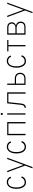

<svg xmlns="http://www.w3.org/2000/svg" viewBox="2196 -2928 927 5358"><g transform="rotate(-90 2659.0 -249.5)"><path d="M252 12Q194.5 12 153.2 -20.2Q112 -52.5 90 -112.2Q68 -172 68 -255Q68 -338.5 91 -398.5Q114 -458.5 156.8 -490.8Q199.5 -523 259 -523Q311.5 -523 350.5 -495Q389.5 -467 408 -416L372 -402Q358 -442.5 328 -464.8Q298 -487 259 -487Q184 -487 145.5 -428.5Q107 -370 107 -255Q107 -148 145.8 -86Q184.5 -24 252 -24Q298 -24 332.2 -49.8Q366.5 -75.5 379 -118L415 -105Q398.5 -51 355 -19.5Q311.5 12 252 12Z M640 194 716 -12 532 -511H568L716 -108Q720.5 -95.5 725 -82.8Q729.5 -70 734 -57Q738.5 -70 743 -82.8Q747.5 -95.5 752 -108L900 -511H936L676 194Z M1239 12Q1181.5 12 1140.2 -20.2Q1099 -52.5 1077 -112.2Q1055 -172 1055 -255Q1055 -338.5 1078 -398.5Q1101 -458.5 1143.8 -490.8Q1186.5 -523 1246 -523Q1298.5 -523 1337.5 -495Q1376.5 -467 1395 -416L1359 -402Q1345 -442.5 1315 -464.8Q1285 -487 1246 -487Q1171 -487 1132.5 -428.5Q1094 -370 1094 -255Q1094 -148 1132.8 -86Q1171.5 -24 1239 -24Q1285 -24 1319.2 -49.8Q1353.5 -75.5 1366 -118L1402 -105Q1385.5 -51 1342 -19.5Q1298.5 12 1239 12Z M1565.5 0V-511H1930.5V0H1894.5V-478H1601.5V0Z M2139.5 0V-511H2175.5V0ZM2157.5 -633Q2145.5 -633 2137 -641.5Q2128.5 -650 2128.5 -662Q2128.5 -675 2137 -684Q2145.5 -693 2157.5 -693Q2170.5 -693 2178.5 -684Q2186.5 -675 2186.5 -662Q2186.5 -650 2178.5 -641.5Q2170.5 -633 2157.5 -633Z M2338.5 12 2321.5 -20Q2366 -27.5 2386.2 -51.2Q2406.5 -75 2412.5 -129L2454.5 -512H2760.5V0H2724.5V-479H2486.5L2448.5 -123Q2442 -59.5 2416.5 -28.2Q2391 3 2338.5 12Z M2968.5 0V-511H3004.5V-299H3146.5Q3196 -299 3232.2 -281Q3268.5 -263 3288 -229.2Q3307.5 -195.5 3307.5 -149Q3307.5 -103 3288 -69.5Q3268.5 -36 3232.5 -18Q3196.5 0 3146.5 0ZM3004.5 -33H3139.5Q3202.5 -33 3237 -63.2Q3271.5 -93.5 3271.5 -149Q3271.5 -204.5 3237 -235.2Q3202.5 -266 3139.5 -266H3004.5Z M3632.5 12Q3575 12 3533.8 -20.2Q3492.5 -52.5 3470.5 -112.2Q3448.5 -172 3448.5 -255Q3448.5 -338.5 3471.5 -398.5Q3494.5 -458.5 3537.2 -490.8Q3580 -523 3639.5 -523Q3692 -523 3731 -495Q3770 -467 3788.5 -416L3752.5 -402Q3738.5 -442.5 3708.5 -464.8Q3678.5 -487 3639.5 -487Q3564.5 -487 3526 -428.5Q3487.5 -370 3487.5 -255Q3487.5 -148 3526.2 -86Q3565 -24 3632.5 -24Q3678.5 -24 3712.8 -49.8Q3747 -75.5 3759.5 -118L3795.5 -105Q3779 -51 3735.5 -19.5Q3692 12 3632.5 12Z M4044 0V-478H3904V-511H4221V-478H4080V0Z M4370.5 0V-511H4571.5Q4626.5 -511 4658.2 -491.8Q4690 -472.5 4703.2 -443.2Q4716.5 -414 4716.5 -384Q4716.5 -339 4690.2 -307.8Q4664 -276.5 4617.5 -266Q4668.5 -262.5 4701.5 -226.5Q4734.5 -190.5 4734.5 -137Q4734.5 -104 4721 -72.5Q4707.5 -41 4674.5 -20.5Q4641.5 0 4583.5 0ZM4406.5 -33H4583.5Q4626 -33 4651 -47.5Q4676 -62 4686.8 -85.2Q4697.5 -108.5 4697.5 -134Q4697.5 -161.5 4684.2 -188Q4671 -214.5 4640.2 -231.8Q4609.5 -249 4556.5 -249H4406.5ZM4406.5 -282H4556.5Q4619 -282 4649.2 -312.8Q4679.5 -343.5 4679.5 -380Q4679.5 -404.5 4670.2 -427Q4661 -449.5 4637 -463.8Q4613 -478 4568.5 -478H4406.5Z M4969 194 5045 -12 4861 -511H4897L5045 -108Q5049.5 -95.5 5054 -82.8Q5058.5 -70 5063 -57Q5067.5 -70 5072 -82.8Q5076.5 -95.5 5081 -108L5229 -511H5265L5005 194Z"/></g></svg>

Font: Overpass Thin
Style: Regular
Weight: 250
Designer: Delve Withrington, Dave Bailey, Thomas Jockin
Foundry: Delve Fonts LLC
Version: Version 4.000